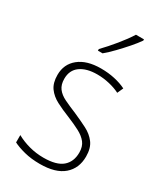

<svg xmlns="http://www.w3.org/2000/svg" viewBox="-194 -843 796 930"><g transform="rotate(30 204.5 -377.5)"><path d="M367 -133Q367 -67 322.5 -28.5Q278 10 190 10Q142 10 103 0Q64 -10 39 -23V-64Q71 -46 110 -35.5Q149 -25 190 -25Q263 -25 296 -53.5Q329 -82 329 -133Q329 -167 312.5 -188Q296 -209 266.5 -224.5Q237 -240 198 -256Q155 -273 121.5 -290.5Q88 -308 68.5 -335Q49 -362 49 -407Q49 -467 93.5 -503Q138 -539 217 -539Q258 -539 294 -531Q330 -523 358 -509L343 -476Q318 -489 284 -497Q250 -505 216 -505Q156 -505 121.5 -480Q87 -455 87 -407Q87 -374 102.5 -353.5Q118 -333 147 -319Q176 -305 215 -289Q256 -271 290.5 -253.5Q325 -236 346 -208Q367 -180 367 -133ZM326 -758Q310 -735 286 -707.5Q262 -680 236 -653Q210 -626 186 -606H160V-615Q192 -648 226 -689.5Q260 -731 281 -765H326Z"/></g></svg>

Font: Noto Sans Telugu SemiCondensed ExtraLight
Style: Regular
Weight: 200
Width: 4
Designer: Jelle Bosma - Monotype Design Team
Foundry: Monotype Imaging Inc.
Version: Version 2.005; ttfautohint (v1.8.4.7-5d5b)